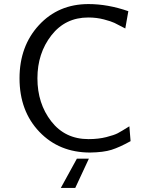

<svg xmlns="http://www.w3.org/2000/svg" viewBox="-20 -732 717 944"><path d="M76 -347Q76 -505 171.5 -608.5Q267 -712 415 -712Q510 -712 611 -677L596 -592Q558 -612 542.5 -619.5Q527 -627 491 -636.5Q455 -646 414 -646Q301 -646 232.5 -558Q164 -470 164 -347Q164 -223 232 -135.5Q300 -48 415 -48Q464 -48 503 -58Q542 -68 559 -77Q576 -86 616 -111L622 -38Q568 -8 528.5 4.5Q489 17 423 18Q271 18 173.5 -84Q76 -186 76 -347ZM279 192 358 48H417L350 192Z"/></svg>

Font: Coval
Style: Light
Weight: 300
Foundry: Context Ltd
Version: Version 001.000